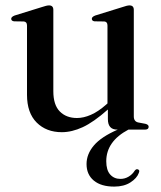

<svg xmlns="http://www.w3.org/2000/svg" viewBox="-20 -480 596 711"><path d="M80 -129V-385.5Q80 -399.5 68 -400.5L32 -401Q21.5 -402.5 21.5 -410.5Q21.5 -417.5 34 -422.5L134 -453.5Q153 -460 161.5 -460Q177.5 -460 177.5 -443.5V-142Q177.5 -91.5 201.5 -67.2Q225.5 -43 265 -43Q289.5 -43 316.5 -54.8Q343.5 -66.5 373 -92.5L378 -97V-385.5Q378 -399.5 366.5 -400.5L330 -401Q320 -402.5 320 -410.5Q320 -417.5 332.5 -422.5L432.5 -453.5Q451 -460 459.5 -460Q475.5 -460 475.5 -443.5V-49Q475.5 -30 492 -26.5L518.5 -21.5Q530.5 -18.5 530.5 -10.5Q530.5 0 516.5 0H455.5Q373.5 43.5 373.5 117Q373.5 150 388 166.2Q402.5 182.5 426 182.5Q442.5 182.5 456.5 174Q470.5 165.5 478.5 152.5Q484 145 490 147Q499 149.5 494 160.5Q487 180 463 195.5Q439 211 403 211Q354.5 211 327.5 188.8Q300.5 166.5 300.5 127.5Q300.5 90.5 327.8 58.5Q355 26.5 416 0H414Q379.5 0 379.5 -39V-74.5Q326.5 -27.5 286.2 -9Q246 9.5 209 9.5Q151.5 9.5 115.8 -26.2Q80 -62 80 -129Z"/></svg>

Font: Fraunces 72pt
Style: Regular
Weight: 400
Version: Version 1.000;[0bf87f6ff]